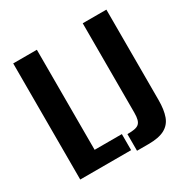

<svg xmlns="http://www.w3.org/2000/svg" viewBox="-183 -975 1139 1160"><g transform="rotate(-30 386.0 -394.5)"><path d="M61 0V-810H226V-112H416V0ZM445 21V-95Q474 -95 494 -98.5Q514 -102 525 -111.5Q536 -121 541 -139Q546 -157 546 -186V-810H711V-179Q711 -112 695 -67.5Q679 -23 638.5 -1Q598 21 525 21Z"/></g></svg>

Font: Oswald SemiBold
Style: Regular
Weight: 600
Designer: Vernon Adams
Foundry: Vernon Adams
Version: Version 4.103;gftools[0.9.33.dev8+g029e19f]